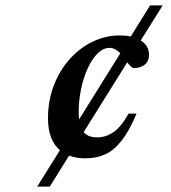

<svg xmlns="http://www.w3.org/2000/svg" viewBox="-20 -690 632 710"><path d="M117.5 0 201.5 -134.5Q157.5 -172.5 157.5 -252.5Q157.5 -318 179 -374Q200.5 -430 237.8 -471.5Q275 -513 322.8 -536Q370.5 -559 422.5 -559Q445 -559 463.5 -555L535 -670H581.5L500.5 -540.5Q531 -521 531 -487Q531 -463.5 515.5 -451Q500 -438.5 475.5 -438Q467 -438 450.5 -459.5L289.5 -201.5Q305.5 -182 339.5 -182Q371 -182 399.2 -201Q427.5 -220 455.5 -270H485Q458 -206 429.8 -170Q401.5 -134 369 -119.2Q336.5 -104.5 296 -104.5Q262 -104.5 235.5 -114.5L164 0ZM385.5 -513Q362 -513 341.2 -492.8Q320.5 -472.5 304.8 -438.2Q289 -404 280 -361.5Q271 -319 271 -275Q271 -260.5 272.5 -248.5L425 -493Q405 -513 385.5 -513Z"/></svg>

Font: Newsreader 16pt SemiBold
Style: Italic
Weight: 600
Italic angle: -17°
Designer: Hugues Gentile
Foundry: Production Type
Version: Version 1.003; ttfautohint (v1.8.3)